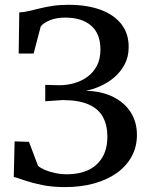

<svg xmlns="http://www.w3.org/2000/svg" viewBox="-20 -771 618 802"><path d="M252 10.5Q198 10.5 155.8 1.8Q113.5 -7 83.8 -17.2Q54 -27.5 37.5 -32L41 -180.5L101 -178.5L139 -78Q149.5 -69 168.2 -61Q187 -53 211 -48Q235 -43 260.5 -43Q310 -43 347.8 -60.2Q385.5 -77.5 407 -112.8Q428.5 -148 428.5 -201.5Q428.5 -247 410.5 -281.2Q392.5 -315.5 351.2 -334.2Q310 -353 240.5 -353L169 -348V-416.5L228 -415Q258.5 -415 288.8 -423.2Q319 -431.5 344.2 -449.5Q369.5 -467.5 384.5 -495.8Q399.5 -524 399.5 -564Q399.5 -630 360.8 -663.8Q322 -697.5 252.5 -697.5Q214.5 -697.5 186.8 -685.8Q159 -674 150 -660L120.5 -547.5H58L60.5 -719Q80 -720 101 -725Q122 -730 146.5 -736Q171 -742 200.2 -746.5Q229.5 -751 265 -751Q342.5 -751 399 -730.5Q455.5 -710 486.5 -670.8Q517.5 -631.5 517.5 -575Q517.5 -533.5 500.5 -501.8Q483.5 -470 456.5 -447.2Q429.5 -424.5 398.2 -410.8Q367 -397 338.5 -392Q405.5 -390 453.5 -365.8Q501.5 -341.5 526.8 -300.8Q552 -260 552 -208Q552 -157.5 529.8 -117Q507.5 -76.5 467.2 -48Q427 -19.5 372.2 -4.5Q317.5 10.5 252 10.5Z"/></svg>

Font: Merriweather 24pt Medium
Style: Regular
Weight: 500
Designer: Eben Sorkin
Foundry: Eben Sorkin
Version: Version 2.100